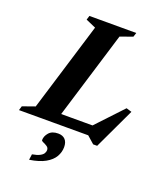

<svg xmlns="http://www.w3.org/2000/svg" viewBox="-194 -785 982 1153"><g transform="rotate(20 297.0 -208.0)"><path d="M387.5 -621 198 0H-28.5L-20.5 -27L58.5 -55L231.5 -621.5L167.5 -649.5L175.5 -676H475L466.5 -649.5ZM395.5 -40.5 575 -231.5 609.5 -221 486 41H460.5L414 0H95.5L116.5 -64.5H449.5ZM163.5 121.5Q163.5 96.5 183 74Q202.5 51.5 241.5 51.5Q270.5 51.5 286.5 68.2Q302.5 85 302.5 116.5Q302.5 148.5 285.8 177.8Q269 207 231.2 228.5Q193.5 250 130.5 259.5L135.5 223Q166.5 217.5 183.2 208.8Q200 200 206.2 189.5Q212.5 179 212.5 168.5Q212.5 153.5 200.2 145.5Q188 137.5 175.8 132.5Q163.5 127.5 163.5 121.5Z"/></g></svg>

Font: Newsreader 16pt 16pt
Style: Bold Italic
Weight: 700
Italic angle: -17°
Version: Version 1.003